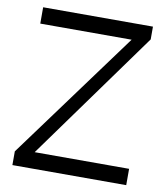

<svg xmlns="http://www.w3.org/2000/svg" viewBox="-77 -734 695 799"><g transform="rotate(10 270.5 -334.5)"><path d="M29 0H510V-69H111L505 -615V-669H41V-600H427L29 -58Z"/></g></svg>

Font: KpMath
Style: Sans
Weight: 400
Version: Version 0.64